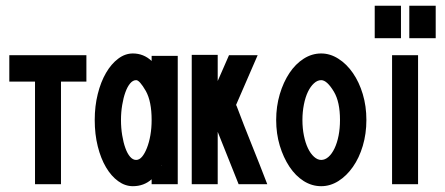

<svg xmlns="http://www.w3.org/2000/svg" viewBox="-20 -639 1540 664"><path d="M12.2 -356.9V-448.2H278.8V-356.9H190.9V-2H101.1V-356.9Z M307.6 -224.1Q307.6 -272 318.1 -314Q328.6 -356 346.7 -387Q364.7 -418 388.7 -436Q412.6 -454.1 439.5 -454.1Q476.6 -454.1 504.4 -428.2V-445.8H594.7V-2H504.4V-19Q477.5 4.9 439.5 4.9Q412.6 4.9 388.7 -12.5Q364.7 -29.8 346.7 -60.3Q328.6 -90.8 318.1 -132.8Q307.6 -174.8 307.6 -224.1ZM398.4 -224.1Q398.4 -196.3 402.6 -171.1Q406.7 -146 413.6 -127Q420.4 -107.9 429.9 -96.9Q439.5 -85.9 450.7 -85.9Q461.9 -85.9 471.2 -96.9Q480.5 -107.9 488 -127Q495.6 -146 500 -170.9Q504.4 -195.8 504.4 -224.1Q504.4 -288.1 484.4 -324.2Q462.4 -362.3 450.7 -361.8Q439.5 -361.8 429.9 -350.3Q420.4 -338.9 413.6 -319.8Q406.7 -300.8 402.6 -275.9Q398.4 -251 398.4 -224.1ZM537.6 -66.9H540.5L538.6 -67.9Q538.6 -66.9 537.6 -66.9Z M643.1 -2V-449.2H732.9V-358.9Q742.7 -380.9 752.4 -403.3Q762.2 -425.8 772 -448.2H871.1L795.9 -274.9H797.4Q823.2 -206.1 850.6 -138.4Q877.9 -70.8 904.3 -2H805.2L732.9 -183.1V-2Z M935.1 -224.1Q935.1 -271 947.5 -313Q960 -355 981 -386.5Q1002 -418 1030.3 -436Q1058.6 -454.1 1090.8 -454.1Q1121.6 -454.1 1150.1 -436Q1178.7 -418 1200.4 -386.5Q1222.2 -355 1234.6 -313.5Q1247.1 -272 1247.1 -224.1Q1247.1 -176.3 1234.6 -134.5Q1222.2 -92.8 1200.4 -61.8Q1178.7 -30.8 1150.4 -12.9Q1122.1 4.9 1090.8 4.9Q1058.6 4.9 1030.3 -12.9Q1002 -30.8 981 -62.5Q960 -94.2 947.5 -135.5Q935.1 -176.8 935.1 -224.1ZM1025.9 -224.1Q1025.9 -195.3 1031 -170.2Q1036.1 -145 1044.9 -126.5Q1053.7 -107.9 1065.9 -96.9Q1078.1 -85.9 1090.8 -85.9Q1104 -85.9 1116 -96.4Q1127.9 -106.9 1137 -126Q1146 -145 1150.9 -169.9Q1155.8 -194.8 1155.8 -224.1Q1155.8 -286.6 1134.8 -321.8Q1110.8 -361.8 1090.8 -361.8Q1077.6 -361.8 1065.7 -350.8Q1053.7 -339.8 1044.9 -321.5Q1036.1 -303.2 1031 -277.6Q1025.9 -252 1025.9 -224.1Z M1275.9 -506.8V-619.1H1366.7V-506.8ZM1335.9 -2V-448.2H1425.8V-2ZM1395.5 -506.8V-619.1H1486.8V-506.8Z"/></svg>

Font: Fundamental  Brigade Condensed
Style: Regular
Weight: 400
Width: 3
Designer: Peter Wiegel, original typeface by Carl Albert Fahrenwaldt 1901
Foundry: Peter Wiegel
Version: Version 0.000 2012 initial release